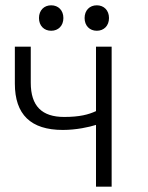

<svg xmlns="http://www.w3.org/2000/svg" viewBox="-20 -704 558 724"><path d="M36 -528V-389C36 -272 96 -214 217 -214C268 -214 317 -225 342 -233V0H401V-528H342V-285C314 -272 280 -263 222 -263C138 -263 96 -304 96 -392V-528ZM345 -588C372 -588 391 -607 391 -636C391 -665 372 -684 345 -684C318 -684 299 -665 299 -636C299 -607 318 -588 345 -588ZM173 -588C200 -588 219 -607 219 -636C219 -665 200 -684 173 -684C146 -684 127 -665 127 -636C127 -607 146 -588 173 -588Z"/></svg>

Font: Repo Light
Style: Regular
Weight: 300
Designer: Stefan Peev
Foundry: Context Ltd
Version: Version 001.502